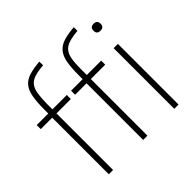

<svg xmlns="http://www.w3.org/2000/svg" viewBox="-195 -1010 1209 1209"><g transform="rotate(-45 409.5 -405.5)"><path d="M720 -676Q689 -676 689 -707Q689 -738 720 -738Q752 -738 752 -707Q752 -676 720 -676ZM701 -540H739V0H701ZM424 -504H322V-540H425V-574Q425 -642 433 -686Q441 -730 462.5 -756Q484 -782 521 -794Q558 -806 617 -811V-778Q569 -774 538.5 -764.5Q508 -755 491 -735Q474 -715 468 -680.5Q462 -646 462 -592V-540H590V-504H462V0H424ZM118 -504H16V-540H119V-574Q119 -642 127 -686Q135 -730 156 -756Q177 -782 214 -794Q251 -806 310 -811L311 -778Q262 -774 232 -764.5Q202 -755 185.5 -735Q169 -715 163 -680.5Q157 -646 156 -592V-540H284V-504H156V0H118Z"/></g></svg>

Font: Encode Sans Narrow
Style: Thin
Weight: 250
Designer: Pablo Impallari, Andres Torresi
Foundry: Pablo Impallari, Andres Torresi
Version: Version 1.000; ttfautohint (v1.00) -l 8 -r 50 -G 200 -x 14 -